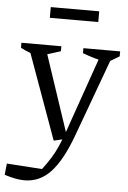

<svg xmlns="http://www.w3.org/2000/svg" viewBox="-89 -718 641 963"><g transform="rotate(5 231.5 -236.5)"><path d="M-30 183 -24 126 154 138Q179 105 197 76Q215 47 229.5 13.5Q244 -20 260 -65L403 -474H463L307 -49Q260 81 204 141.5Q148 202 71 202Q48 202 23 197Q-2 192 -30 183ZM200 -9 32 -474H118L268 -25ZM90 -425Q65 -430 41 -438.5Q17 -447 -4 -459V-484H197V-459ZM436 -425Q403 -429 371 -438Q339 -447 308 -459V-484H493V-459ZM127 -621V-675H371V-621Z"/></g></svg>

Font: Piazzolla 24pt
Style: Regular
Weight: 400
Designer: Juan Pablo del Peral
Foundry: Huerta Tipografica
Version: Version 2.005